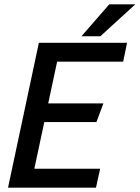

<svg xmlns="http://www.w3.org/2000/svg" viewBox="-20 -864 643 884"><path d="M159 -667H565L547 -580H243L202 -388H456L424 -302H184L138 -87H441L422 0H17ZM603 -844 442 -697H355L483 -844Z"/></svg>

Font: Epunda Sans Medium
Style: Italic
Weight: 500
Italic angle: -12.0243°
Designer: Simon Atzbach
Foundry: typofactur
Version: Version 2.204; ttfautohint (v1.8.4.7-5d5b)